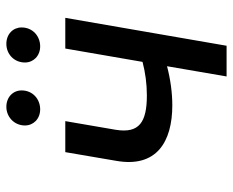

<svg xmlns="http://www.w3.org/2000/svg" viewBox="-86 -664 750 619"><g transform="rotate(-90 289.5 -355.0)"><path d="M259 -175C300 -175 343 -181 385 -192L352 0H451L541 -520H442L399 -271C365 -262 328 -257 291 -257C204 -257 168 -282 180 -357L208 -520H108L80 -356C57 -226 141 -175 259 -175ZM246 -601C279 -601 307 -625 307 -661C307 -688 286 -710 254 -710C222 -710 194 -685 194 -650C194 -623 215 -601 246 -601ZM449 -601C482 -601 510 -625 510 -661C510 -688 489 -710 457 -710C424 -710 397 -685 397 -650C397 -623 418 -601 449 -601Z"/></g></svg>

Font: Fixel Display 20240404 Medium
Style: Italic
Weight: 500
Italic angle: -10°
Designer: AlfaBravo + MacPaw
Foundry: Kyrylo Tkachov, Marchela Mozhyna, Serhii Makarenko, Maria Weinstein, Zakhar Kryvoshyya
Version: Version 1.211;Glyphs 3.2 (3225)